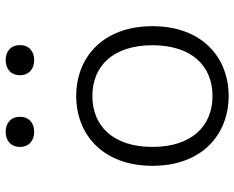

<svg xmlns="http://www.w3.org/2000/svg" viewBox="-93 -701 806 660"><g transform="rotate(-90 310.0 -371.0)"><path d="M550 -250C550 -419.5 443.5 -512 310 -512C177 -512 70 -419.5 70 -250C70 -80.5 177 12 310 12C443.5 12 550 -80.5 550 -250ZM484.5 -250C484.5 -116 414 -43.5 310 -43.5C206 -43.5 135 -116 135 -250C135 -384 206 -456.5 310 -456.5C414 -456.5 484.5 -384 484.5 -250ZM187 -656.5C217 -656.5 238.5 -674.5 238.5 -705.5C238.5 -736.5 217 -754.5 187 -754.5C156.5 -754.5 135 -736.5 135 -705.5C135 -674.5 156.5 -656.5 187 -656.5ZM433.5 -656.5C463.5 -656.5 485 -674.5 485 -705.5C485 -736.5 463.5 -754.5 433.5 -754.5C403 -754.5 381.5 -736.5 381.5 -705.5C381.5 -674.5 403 -656.5 433.5 -656.5Z"/></g></svg>

Font: Monaspace Neon ExtraLight
Style: Regular
Weight: 200
Designer: Riley Cran & the Lettermatic Team
Foundry: Lettermatic
Version: Version 1.200 (Monaspace Neon)